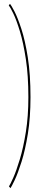

<svg xmlns="http://www.w3.org/2000/svg" viewBox="-20 -768 226 998"><path d="M34.5 210 26.5 201Q32.5 192.5 48.8 156.2Q65 120 83.2 59.5Q101.5 -1 114.5 -82.5Q127.5 -164 127.5 -263Q127.5 -374.5 114.5 -460Q101.5 -545.5 83.5 -605Q65.5 -664.5 49 -698.2Q32.5 -732 25.5 -740L32 -748Q38 -741.5 54.8 -709.5Q71.5 -677.5 91 -618Q110.5 -558.5 124.5 -470Q138.5 -381.5 138.5 -263Q138.5 -156.5 124.8 -72Q111 12.5 92 72.8Q73 133 56.5 167.8Q40 202.5 34.5 210Z"/></svg>

Font: Imbue 100pt Black
Style: Regular
Weight: 900
Designer: Tyler Finck
Foundry: Etcetera Type Company
Version: Version 1.102; ttfautohint (v1.8.3)